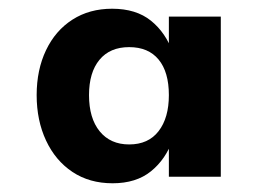

<svg xmlns="http://www.w3.org/2000/svg" viewBox="-20 -740 589 440"><path d="M238 -320Q185 -320 146 -346Q107 -372 85.5 -418Q64 -464 64 -522Q64 -580 85.5 -625Q107 -670 146 -695Q185 -720 237 -720Q292 -720 326 -692.5Q360 -665 376 -619.5Q392 -574 392 -520Q392 -466 376 -420.5Q360 -375 326 -347.5Q292 -320 238 -320ZM276 -409Q320 -409 343.5 -439.5Q367 -470 367 -522Q367 -575 343.5 -603.5Q320 -632 276 -632Q232 -632 208 -603Q184 -574 184 -522Q184 -469 208.5 -439Q233 -409 276 -409ZM367 -335V-702H486V-335Z"/></svg>

Font: Moderustic
Style: Bold
Weight: 700
Designer: Tural Alisoy
Foundry: TAFT Foundry
Version: Version 2.120